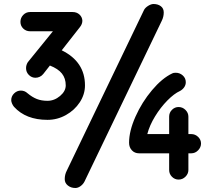

<svg xmlns="http://www.w3.org/2000/svg" viewBox="-20 -878 1040 958"><path d="M288 -627Q404 -570 404 -452Q404 -407 378 -367.5Q352 -328 309 -304Q266 -280 217 -280Q109 -280 50 -345Q44 -352 40 -361.5Q36 -371 36 -378Q36 -398 50.5 -412Q65 -426 84 -426Q103 -426 117 -413Q141 -393 164 -384Q187 -375 217 -375Q251 -375 279.5 -399Q308 -423 308 -452Q308 -487 289 -511Q270 -535 229 -551L196 -509Q189 -500 178.5 -495Q168 -490 157 -490Q138 -490 124 -504Q110 -518 110 -538Q110 -554 119 -568L244 -722H130Q110 -722 96 -735.5Q82 -749 82 -769Q82 -789 96 -803.5Q110 -818 130 -818H342Q363 -818 376.5 -805.5Q390 -793 391 -775Q391 -758 379 -743ZM401 29Q394 42 381.5 51Q369 60 356 60Q334 60 318.5 47.5Q303 35 303 16Q303 -7 313 -26L699 -829Q705 -840 719.5 -849Q734 -858 746 -858Q768 -858 782.5 -847Q797 -836 797 -816Q797 -794 787 -774ZM934 -209Q954 -209 968.5 -195Q983 -181 983 -162Q983 -143 968.5 -128Q954 -113 934 -113H920V-30Q920 -11 905.5 3.5Q891 18 871 18Q852 18 838 4Q824 -10 824 -30V-113H674Q652 -113 638 -128Q624 -143 624 -166Q624 -224 656 -296Q688 -368 738.5 -428Q789 -488 840 -512Q845 -515 857 -515Q877 -515 892 -501.5Q907 -488 907 -468Q907 -454 899 -442.5Q891 -431 878 -424Q849 -411 815 -376.5Q781 -342 753.5 -297Q726 -252 715 -209H824V-296Q824 -316 838 -330Q852 -344 871 -344Q891 -344 905.5 -329.5Q920 -315 920 -296V-209Z"/></svg>

Font: Tsukimi Rounded
Style: Bold
Weight: 700
Designer: Takashi Funayama
Foundry: Takashi Funayama
Version: Version 1.032; ttfautohint (v1.8.3)